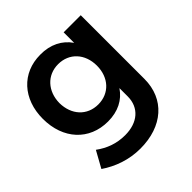

<svg xmlns="http://www.w3.org/2000/svg" viewBox="-195 -686 1032 1032"><g transform="rotate(-45 321.0 -170.0)"><path d="M570 -535H440V-455C403 -509 343 -540 266 -539C127 -539 32 -436 32 -285C32 -131 128 -27 270 -27C346 -27 404 -57 440 -111V-48C440 37 379 90 283 90C219 90 165 70 116 34L64 128C127 171 204 199 290 199C459 199 570 102 570 -51ZM298 -129C213 -129 156 -192 155 -282C156 -371 214 -435 298 -435C382 -435 440 -372 440 -282C440 -192 382 -129 298 -129Z"/></g></svg>

Font: Montserrat_SPRD_medium Medium
Style: Regular
Weight: 400
Designer: Julieta Ulanovsky edited by Nelly Hempel
Foundry: Julieta Ulanovsky
Version: Version 4.000;PS 004.000;hotconv 1.0.88;makeotf.lib2.5.64775